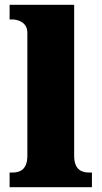

<svg xmlns="http://www.w3.org/2000/svg" viewBox="-20 -780 423 800"><path d="M363 0V-61H352C315 -61 289 -78 289 -131V-760H20V-699H31C47 -699 94 -692 94 -643V-131C94 -78 68 -61 31 -61H20V0Z"/></svg>

Font: UArctic Serif Black
Style: Regular
Weight: 900
Designer: Customization by Puisto advertising & original work Monotype Design Team
Foundry: Monotype Imaging Inc.
Version: Version 2.004